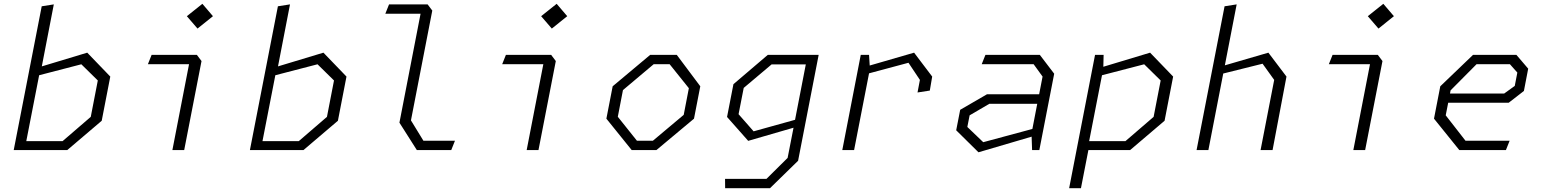

<svg xmlns="http://www.w3.org/2000/svg" viewBox="-20 -788 8100 1008"><path d="M52 0H333L514 -154L559 -386L438 -511.5L199.5 -439.5L262.5 -765L199 -755ZM118 -47 185.5 -393 407 -450.5 493.5 -365.5 456.5 -174.5 308.5 -47Z M885 0H947L1038 -467.5L1013.5 -500H776L756.5 -451H972.5ZM961 -703 1017 -638 1098 -703 1042.5 -768Z M1292 0H1573L1754 -154L1799 -386L1678 -511.5L1439.5 -439.5L1502.5 -765L1439 -755ZM1358 -47 1425.5 -393 1647 -450.5 1733.5 -365.5 1696.5 -174.5 1548.5 -47Z M2168.5 0H2349L2368.5 -49H2203L2137.5 -156L2249.5 -732.5L2225 -765H2022.5L2003 -716H2188L2077 -144Z M2745 0H2807L2898 -467.5L2873.5 -500H2636L2616.5 -451H2832.5ZM2821 -703 2877 -638 2958 -703 2902.5 -768Z M3296.5 0H3426L3623.5 -165L3656.5 -335L3533 -500H3393.5L3196.5 -335L3163.5 -165ZM3223.5 -175 3250.5 -315 3412 -451H3495.5L3596.5 -325L3569.5 -185L3407.5 -49H3324Z M3787 200H4022.5L4170 56L4278 -500H4011L3830.5 -346L3797 -174L3908 -48.5L4146 -117.5L4115 41L4004 151H3786.5ZM3857.5 -188.5 3884.5 -326.5 4031 -450H4210.5L4154 -159L3936.5 -98.5Z M4797 -302.5 4861.5 -312.5 4874 -386 4779 -511.5 4546 -444 4542.5 -500H4499L4402 0H4464L4542.5 -403L4749.5 -458.5L4809.5 -368.5Z M5398.5 0H5436.5L5514.5 -401L5439 -500H5153.5L5134 -451H5406.5L5453.5 -386L5435.5 -293H5161.5L5021 -211.5L5000 -104L5117 11.5L5396 -70.5ZM5058.5 -121.5 5070.5 -182.5 5174 -243H5425.5L5400 -111L5142 -41.5Z M5593 200H5655L5694 0H5913L6094 -154L6139 -386L6018 -511.5L5772.5 -437.5L5774 -500H5729ZM5698 -47 5765.5 -393 5987 -450.5 6073.5 -365.5 6036.5 -174.5 5888.5 -47Z M6598 0H6661L6734 -386L6639 -511.5L6410.5 -445L6472.5 -765L6409 -755L6262 0H6324L6402 -402L6608.5 -453.5L6669.5 -368.5Z M7085 0H7147L7238 -467.5L7213.5 -500H6976L6956.5 -451H7172.5ZM7161 -703 7217 -638 7298 -703 7242.5 -768Z M7641.5 0H7886L7905.5 -49H7674L7570 -182.5L7583 -248.5H7900.5L7980.5 -310.5L8003 -427.5L7941 -500H7713.5L7541.5 -335L7508.5 -165ZM7592.5 -297 7595.5 -313.5 7732 -451H7907L7946 -407L7932.5 -337L7877 -297Z"/></svg>

Font: Monaspace Krypton ExtraLight
Style: Italic
Weight: 200
Italic angle: -11°
Designer: Riley Cran & the Lettermatic Team
Foundry: Lettermatic
Version: Version 1.101 (Monaspace Krypton)